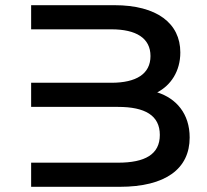

<svg xmlns="http://www.w3.org/2000/svg" viewBox="-20 -720 799 740"><path d="M100 -607H409C505 -607 560 -573 560 -504C560 -435 505 -401 409 -401H100V-308H435C539 -308 596 -275 596 -200C596 -125 539 -93 435 -93H100V0H441C619 0 711 -70 711 -190C711 -282 659 -341 586 -364C638 -391 675 -445 675 -518C675 -630 585 -700 421 -700H100Z"/></svg>

Font: Montserrat-Alt1 SemBd
Style: Regular
Weight: 600
Designer: Differentunic
Foundry: Differentunic
Version: Version 7.222